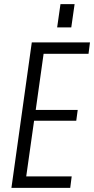

<svg xmlns="http://www.w3.org/2000/svg" viewBox="-20 -904 453 924"><path d="M91 -55H325L318 0H35L133 -700H413L406 -645H175L196 -689L148 -347L136 -375H354L347 -323H129L148 -351L100 -11ZM339 -884 323 -772H255L271 -884Z"/></svg>

Font: Pathway Extreme Condensed ExtraLight
Style: Italic
Weight: 250
Width: 3
Italic angle: -8°
Version: Version 1.001;gftools[0.9.26]